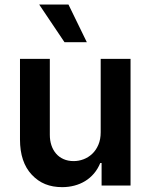

<svg xmlns="http://www.w3.org/2000/svg" viewBox="-20 -799 648 827"><path d="M194.6 -545.5V-218Q194.6 -194.2 201.3 -173.7Q208.1 -153.1 221.1 -137.8Q234 -122.5 253.4 -113.8Q272.7 -105.1 297.6 -105.1Q318.9 -105.1 339.7 -112.9Q360.4 -120.7 377 -136.2Q393.5 -151.6 403.6 -175.1Q413.7 -198.5 413.7 -229.4V-545.5H542.3V0H417.6V-96.9H411.9Q401.3 -71 384.6 -51.5Q367.9 -32 346.6 -19Q325.3 -6 300.2 0.5Q275.2 7.1 247.9 7.1Q207 7.1 174.9 -5.9Q142.8 -18.8 116.8 -46.5Q66.1 -100.5 66.1 -198.2V-545.5ZM274.9 -779.5 354 -617.2H257.8L148.8 -779.5Z"/></svg>

Font: Inter P Semi Bold
Style: Regular
Weight: 600
Designer: Rasmus Andersson
Foundry: rsms
Version: Version 3.018;git-588b23468